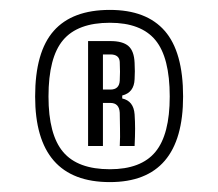

<svg xmlns="http://www.w3.org/2000/svg" viewBox="-20 -883 441 388"><path d="M202 -515Q51 -515 51 -688Q51 -778 88.5 -820.5Q126 -863 202 -863Q276 -863 313 -820.5Q350 -778 350 -688Q350 -515 202 -515ZM202 -541Q265 -541 294 -576Q323 -611 323 -688Q323 -767 294 -802Q265 -837 202 -837Q137 -837 107.5 -802Q78 -767 78 -688Q78 -611 107.5 -576Q137 -541 202 -541ZM158 -588V-800H203Q228 -800 239.5 -790Q251 -780 252 -756Q253 -738 252 -723Q251 -696 227 -690V-684Q250 -679 252 -652Q253 -637 253 -623Q253 -609 252 -588H222Q223 -606 222.5 -624Q222 -642 222 -655Q221 -675 203 -675H188V-588ZM188 -702H203Q221 -702 222 -720Q223 -737 222 -758Q221 -773 203 -773H188Z"/></svg>

Font: Big Shoulders Display Medium
Style: Regular
Weight: 500
Designer: Patric King
Foundry: XO Type Co
Version: Version 1.000; ttfautohint (v1.8.2)